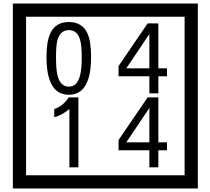

<svg xmlns="http://www.w3.org/2000/svg" viewBox="-20 -980 1195 1090"><path d="M1103 90H53V-960H1103ZM1028 15V-885H128V15ZM497 -656Q497 -442 371 -442Q244 -442 244 -656Q244 -744 265 -789Q294 -855 371 -855Q448 -855 477 -789Q497 -745 497 -656ZM444 -656Q444 -723 435 -752Q420 -809 371 -809Q322 -809 306 -752Q298 -723 298 -656Q298 -587 306 -553Q322 -488 371 -488Q419 -488 435 -554Q444 -587 444 -656ZM928 -547H879V-450H828V-547H653V-605L818 -847H879V-592H928ZM828 -592V-787L697 -592ZM425 -30H374V-361Q328 -323 288 -315V-361Q339 -378 370 -427H425ZM928 -127H879V-30H828V-127H653V-185L818 -427H879V-172H928ZM828 -172V-367L697 -172Z"/></svg>

Font: Unicode BMP Fallback SIL
Style: Regular
Weight: 400
Foundry: NRSI, SIL International
Version: Version 5.1 Based on Unicode 5.1